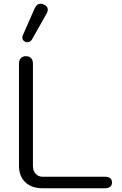

<svg xmlns="http://www.w3.org/2000/svg" viewBox="-20 -1012 656 1032"><path d="M82 -122V-670Q82 -689 92 -699.5Q102 -710 119 -710Q137 -710 147 -699.5Q157 -689 157 -670V-120Q157 -94 171.5 -78Q186 -62 210 -62H543Q582 -62 582 -31Q582 -16 572 -8Q562 0 543 0H211Q150 0 116 -32.5Q82 -65 82 -122ZM100 -810Q100 -817 103 -823L165 -964Q177 -992 198 -992Q208 -992 217 -987Q237 -977 237 -960Q237 -951 231 -940L153 -802Q144 -785 127 -785Q121 -785 115 -788Q100 -795 100 -810Z"/></svg>

Font: Kodchasan
Style: Regular
Weight: 400
Version: Version 1.000; ttfautohint (v1.6)